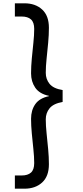

<svg xmlns="http://www.w3.org/2000/svg" viewBox="-20 -955 505 1162"><path d="M359 -338Q303 -328 280 -299.5Q257 -271 257 -233Q257 -195 262 -147.5Q267 -100 271.5 -52Q276 -4 276 39Q276 112 235 149.5Q194 187 128 187H70V107H111Q148 107 167.5 89.5Q187 72 187 32Q187 -6 182 -52.5Q177 -99 172.5 -147Q168 -195 168 -236Q168 -288 193.5 -324.5Q219 -361 276 -373V-375Q219 -387 193.5 -424Q168 -461 168 -511Q168 -553 172.5 -601Q177 -649 182 -695.5Q187 -742 187 -780Q187 -820 167.5 -837.5Q148 -855 111 -855H70V-935H128Q194 -935 235 -897.5Q276 -860 276 -787Q276 -744 271.5 -695.5Q267 -647 262 -600Q257 -553 257 -514Q257 -476 280 -447.5Q303 -419 359 -410Z"/></svg>

Font: Parkinsans
Style: Regular
Weight: 400
Designer: Red Stone, Indian Type Foundry
Foundry: Indian Type Foundry
Version: Version 1.000